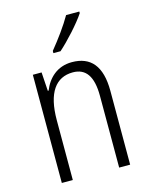

<svg xmlns="http://www.w3.org/2000/svg" viewBox="-115 -839 712 912"><g transform="rotate(-15 240.5 -382.5)"><path d="M365 -757V-765H300C273 -718 235 -666 195 -617V-606H230C273 -644 336 -713 365 -757ZM268 -542C195 -542 149 -496 127 -440H123L117 -532H74V0H128V-294C128 -429 176 -494 260 -494C323 -494 356 -450 356 -353V0H410V-363C410 -486 360 -542 268 -542Z"/></g></svg>

Font: Noto Sans Thai Cond Light
Style: Regular
Weight: 300
Width: 3
Designer: Monotype Design Team
Foundry: Monotype Imaging Inc.
Version: Version 2.002